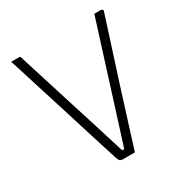

<svg xmlns="http://www.w3.org/2000/svg" viewBox="-164 -830 927 966"><g transform="rotate(-30 300.0 -347.0)"><path d="M80 -700Q85 -700 87 -694Q136 -536 187.5 -374.5Q239 -213 294 -35H306Q359 -201 411 -367.5Q463 -534 516 -700H554Q565 -700 565 -689Q509 -516 453.5 -342Q398 -168 344 6H273Q264 6 258.5 1.5Q253 -3 247 -20Q224 -91 197 -178Q170 -265 141 -357.5Q112 -450 84 -538Q71 -580 59 -618.5Q47 -657 33 -700Z"/></g></svg>

Font: Recursive Mn Lnr St Lt
Style: Regular
Weight: 300
Monospace: yes
Version: Version 1.079;hotconv 1.0.112;makeotfexe 2.5.65598; ttfautoh